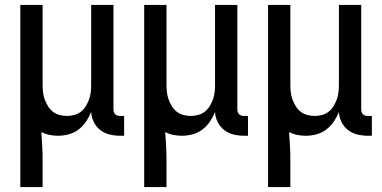

<svg xmlns="http://www.w3.org/2000/svg" viewBox="-20 -540 1540 775"><path d="M62 215V-520H152V-200Q152 -185 153.5 -169.5Q155 -154 160 -140Q165 -126 173 -112.5Q181 -99 193 -89.5Q205 -80 220 -76Q235 -72 250 -72Q265 -72 280 -76Q295 -80 307 -89.5Q319 -99 327 -112.5Q335 -126 340 -140Q345 -154 346.5 -169.5Q348 -185 348 -200V-520H438V-99Q438 -93 439.5 -88Q441 -83 445 -79Q449 -75 454 -73.5Q459 -72 465 -72H481V8H465Q444 8 423 3Q402 -2 385 -15Q368 -28 358.5 -47.5Q349 -67 348 -88Q340 -68 327.5 -49.5Q315 -31 297.5 -17.5Q280 -4 258 2Q236 8 214 8Q197 8 179.5 4.5Q162 1 147 -7Q149 21 150.5 50Q152 79 152 107V215Z M562 215V-520H652V-200Q652 -185 653.5 -169.5Q655 -154 660 -140Q665 -126 673 -112.5Q681 -99 693 -89.5Q705 -80 720 -76Q735 -72 750 -72Q765 -72 780 -76Q795 -80 807 -89.5Q819 -99 827 -112.5Q835 -126 840 -140Q845 -154 846.5 -169.5Q848 -185 848 -200V-520H938V-99Q938 -93 939.5 -88Q941 -83 945 -79Q949 -75 954 -73.5Q959 -72 965 -72H981V8H965Q944 8 923 3Q902 -2 885 -15Q868 -28 858.5 -47.5Q849 -67 848 -88Q840 -68 827.5 -49.5Q815 -31 797.5 -17.5Q780 -4 758 2Q736 8 714 8Q697 8 679.5 4.5Q662 1 647 -7Q649 21 650.5 50Q652 79 652 107V215Z M1062 215V-520H1152V-200Q1152 -185 1153.5 -169.5Q1155 -154 1160 -140Q1165 -126 1173 -112.5Q1181 -99 1193 -89.5Q1205 -80 1220 -76Q1235 -72 1250 -72Q1265 -72 1280 -76Q1295 -80 1307 -89.5Q1319 -99 1327 -112.5Q1335 -126 1340 -140Q1345 -154 1346.5 -169.5Q1348 -185 1348 -200V-520H1438V-99Q1438 -93 1439.5 -88Q1441 -83 1445 -79Q1449 -75 1454 -73.5Q1459 -72 1465 -72H1481V8H1465Q1444 8 1423 3Q1402 -2 1385 -15Q1368 -28 1358.5 -47.5Q1349 -67 1348 -88Q1340 -68 1327.5 -49.5Q1315 -31 1297.5 -17.5Q1280 -4 1258 2Q1236 8 1214 8Q1197 8 1179.5 4.5Q1162 1 1147 -7Q1149 21 1150.5 50Q1152 79 1152 107V215Z"/></svg>

Font: Iosevka Curly Medium
Style: Regular
Weight: 500
Monospace: yes
Designer: Belleve Invis
Foundry: Belleve Invis
Version: Version 22.1.2; ttfautohint (v1.8.4)